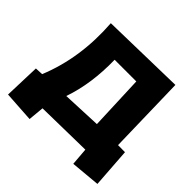

<svg xmlns="http://www.w3.org/2000/svg" viewBox="-153 -653 890 890"><g transform="rotate(45 292.0 -207.5)"><path d="M515.6 -504.4 524.9 -119.1 570.8 -118.7 584.5 75.7 439.5 88.9 432.6 2.9 156.7 7.8 149.4 85.4 -1.5 75.7 4.4 -101.1 43.5 -103Q116.7 -281.7 101.6 -495.1ZM194.3 -110.4 386.7 -118.7 376 -387.7H233.9Q237.3 -234.4 194.3 -110.4Z"/></g></svg>

Font: Lapsus Pro (theguybrush.com)
Style: Bold
Weight: 700
Designer: Jose Roses
Version: Version 1.00 February 9, 2018, initial release